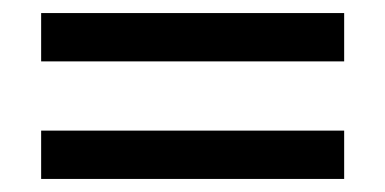

<svg xmlns="http://www.w3.org/2000/svg" viewBox="-20 -377 590 294"><path d="M43 -103V-177H507V-103ZM43 -283V-357H507V-283Z"/></svg>

Font: Ysabeau SC SemiBold
Style: Regular
Weight: 600
Designer: Christian Thalmann (Catharsis Fonts)
Version: Version 2.001;gftools[0.9.30]; featfreeze: smcp